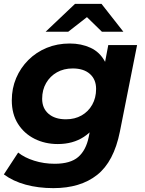

<svg xmlns="http://www.w3.org/2000/svg" viewBox="-28 -771 748 993"><path d="M248 202Q170 202 104.5 184Q39 166 -8 131L66 18Q98 44 148.5 60Q199 76 255 76Q336 76 376.5 41Q417 6 431 -63L450 -160L486 -286L510 -422L532 -538H681L592 -90Q561 65 474.5 133.5Q388 202 248 202ZM271 -26Q205 -26 151 -53Q97 -80 65 -130.5Q33 -181 33 -252Q33 -314 55.5 -367Q78 -420 118.5 -460.5Q159 -501 213.5 -523.5Q268 -546 333 -546Q392 -546 440 -524Q488 -502 514.5 -453Q541 -404 534 -322Q528 -233 495 -166.5Q462 -100 405.5 -63Q349 -26 271 -26ZM313 -154Q359 -154 394 -174Q429 -194 449 -229.5Q469 -265 469 -311Q469 -360 437 -388.5Q405 -417 348 -417Q302 -417 266.5 -397Q231 -377 210.5 -341.5Q190 -306 190 -260Q190 -211 223 -182.5Q256 -154 313 -154ZM208 -607 360 -751H497L610 -607H499L376 -727H479L325 -607Z"/></svg>

Font: Montserrat Thin
Style: Bold Italic
Weight: 700
Italic angle: -11.3°
Version: Version 9.000